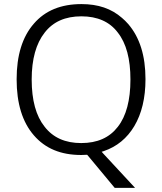

<svg xmlns="http://www.w3.org/2000/svg" viewBox="-20 -745 790 935"><path d="M604 -628.4C594.7 -639.2 584.5 -648.9 574.2 -657.7C522.5 -703.1 458 -725.1 376.5 -725.1C276.9 -725.1 199.7 -693.4 145 -629.9C88.9 -565.9 61 -475.6 61 -358.9C61 -241.2 88.9 -150.4 145 -85.9C200.2 -22 275.9 9.8 375.5 9.8L400.9 8.8H404.3L406.7 11.2L538.6 169.9H637.7L482.9 2.9L475.1 -5.9L485.8 -9.3C548.8 -30.8 598.6 -71.3 634.3 -131.3C669.9 -191.4 688.5 -267.6 688.5 -359.4C688.5 -474.1 660.2 -563.5 604 -628.4ZM197.3 -585.9C238.3 -639.2 297.9 -665.5 376.5 -665.5C454.1 -665.5 514.2 -639.2 553.7 -586.4C595.2 -533.7 615.2 -457.5 615.2 -357.9C615.2 -256.8 594.7 -179.7 553.7 -127.4C513.2 -74.7 454.1 -48.3 375.5 -48.3C297.9 -48.3 238.3 -74.7 197.3 -127.9C155.3 -180.2 134.3 -256.8 134.3 -357.9C134.3 -457 155.8 -533.2 197.3 -585.9Z"/></svg>

Font: Sahel Light
Style: Regular
Weight: 300
Foundry: Saber Rastikerdar (saber.rastikerdar@gmail.com)
Version: Version 3.4.0